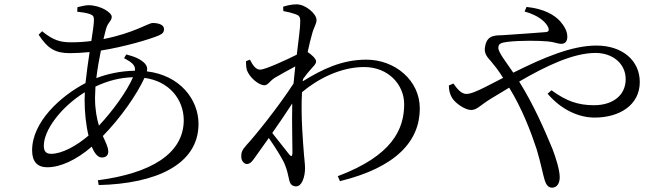

<svg xmlns="http://www.w3.org/2000/svg" viewBox="-20 -811 3040 885"><path d="M302 -566C331 -566 363 -568 393 -571C386 -525 379 -474 374 -428C259 -368 128 -249 128 -118C128 -65 153 -40 198 -40C258 -40 331 -73 403 -135C415 -105 431 -85 449 -85C466 -85 479 -93 479 -112C479 -133 467 -155 454 -184C537 -269 610 -374 646 -452C759 -437 826 -354 827 -258C827 -102 675 -12 431 20L435 42C696 36 895 -51 895 -240C895 -352 810 -464 657 -482C660 -496 658 -506 649 -517C629 -539 598 -551 562 -560L552 -543C589 -523 605 -510 602 -485C536 -484 473 -470 424 -451C429 -493 437 -538 445 -578C553 -595 671 -630 713 -648C731 -656 736 -664 736 -677C736 -694 717 -705 683 -705C665 -705 595 -658 457 -631L468 -675C477 -710 495 -713 495 -734C495 -753 444 -787 387 -787C375 -787 354 -782 337 -778L336 -757C357 -755 377 -752 395 -746C409 -740 413 -736 413 -719C413 -702 408 -666 401 -622C371 -618 340 -616 309 -616C259 -616 227 -624 174 -667L158 -651C201 -585 237 -566 302 -566ZM593 -455C565 -390 500 -300 436 -232C426 -265 418 -306 418 -361L420 -412C478 -439 531 -453 593 -455ZM388 -186C333 -139 266 -102 216 -102C192 -102 182 -113 182 -140C182 -209 257 -315 371 -386L370 -349C370 -296 376 -235 388 -186Z M1199 -418C1215 -418 1224 -438 1246 -452C1272 -467 1307 -487 1341 -505L1333 -426C1264 -319 1155 -184 1115 -141C1096 -120 1092 -108 1092 -90C1092 -70 1104 -55 1119 -55C1134 -56 1143 -68 1155 -85L1219 -175C1249 -132 1285 -75 1294 -50C1303 -27 1307 -10 1312 14C1316 37 1326 48 1345 48C1373 48 1386 0 1386 -34C1386 -56 1383 -74 1381 -100C1377 -154 1366 -273 1372 -386C1444 -447 1550 -502 1658 -502C1772 -502 1843 -419 1843 -331C1843 -214 1787 -93 1537 1L1547 24C1808 -40 1915 -162 1915 -311C1915 -442 1799 -536 1669 -536C1555 -536 1464 -491 1375 -436L1377 -447C1389 -464 1402 -480 1413 -492C1426 -507 1437 -516 1437 -528C1437 -541 1415 -560 1398 -571C1405 -605 1413 -634 1417 -649C1427 -689 1439 -699 1439 -719C1439 -747 1389 -791 1347 -791C1324 -791 1304 -786 1285 -780L1286 -760C1309 -756 1327 -751 1341 -746C1358 -740 1364 -735 1364 -712C1364 -682 1356 -627 1348 -559C1302 -536 1203 -490 1179 -490C1161 -490 1147 -506 1132 -536L1114 -529C1114 -517 1114 -503 1118 -488C1129 -456 1171 -418 1199 -418ZM1327 -334C1325 -244 1328 -154 1328 -105C1327 -89 1322 -89 1314 -98L1235 -198C1267 -244 1300 -292 1327 -334Z M2721 -269C2833 -269 2929 -325 2929 -433C2929 -531 2850 -601 2729 -601C2616 -601 2486 -546 2346 -476C2317 -519 2277 -569 2277 -590C2277 -610 2289 -614 2319 -618C2376 -625 2467 -624 2506 -620C2533 -618 2550 -609 2567 -609C2584 -609 2595 -619 2595 -642C2595 -666 2582 -690 2562 -713C2536 -742 2487 -771 2407 -779L2398 -758C2462 -740 2494 -711 2506 -687C2513 -671 2509 -664 2495 -663C2466 -660 2383 -655 2300 -649C2269 -647 2228 -653 2217 -602C2207 -563 2228 -547 2246 -525C2261 -507 2278 -486 2299 -452L2215 -409C2179 -391 2150 -378 2129 -378C2106 -378 2085 -404 2070 -426L2049 -417C2049 -394 2054 -377 2063 -361C2079 -334 2125 -304 2151 -304C2179 -304 2192 -325 2241 -355L2327 -407C2387 -310 2428 -201 2453 -125C2473 -60 2483 -4 2490 17C2498 44 2509 54 2525 54C2547 54 2560 34 2560 6C2560 -26 2543 -82 2526 -126C2489 -215 2440 -328 2373 -435C2497 -507 2622 -567 2725 -567C2804 -567 2864 -518 2864 -446C2864 -371 2804 -326 2718 -326C2643 -326 2589 -346 2522 -395L2504 -379C2570 -302 2651 -269 2721 -269Z"/></svg>

Font: Source Han Serif CN
Style: Regular
Weight: 400
Designer: Ryoko NISHIZUKA 西塚涼子 (kana & ideographs); Frank Grießhammer (Latin, Greek & Cyrillic); Wenlong ZHANG 张文龙 (bopomofo); San
Foundry: Adobe
Version: Version 2.003;hotconv 1.1.1;makeotfexe 2.6.0